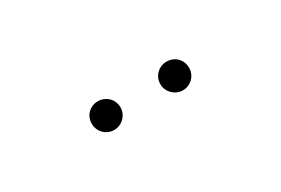

<svg xmlns="http://www.w3.org/2000/svg" viewBox="-5 -878 610 417"><g transform="rotate(-30 300.0 -670.0)"><path d="M214 -634C194 -634 178 -650 178 -670C178 -691 194 -706 214 -706C233 -706 250 -691 250 -670C250 -650 233 -634 214 -634ZM386 -634C367 -634 350 -650 350 -670C350 -691 367 -706 386 -706C406 -706 422 -691 422 -670C422 -650 406 -634 386 -634Z"/></g></svg>

Font: TamingNoise
Style: Regular
Weight: 500
Designer: Julieta Ulanovsky
Foundry: Julieta Ulanovsky
Version: ""